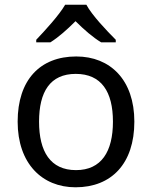

<svg xmlns="http://www.w3.org/2000/svg" viewBox="-20 -786 645 816"><path d="M347 -766H257C231 -721 171 -656 134 -617V-606H194C229 -628 265 -660 301 -696C337 -660 375 -627 410 -606H472V-617C434 -655 371 -721 347 -766ZM551 -269C551 -446 449 -546 304 -546C150 -546 55 -446 55 -269C55 -91 159 10 301 10C454 10 551 -91 551 -269ZM146 -269C146 -396 193 -472 302 -472C411 -472 460 -396 460 -269C460 -142 411 -63 303 -63C194 -63 146 -142 146 -269Z"/></svg>

Font: Noto Sans Brahmi
Style: Regular
Weight: 400
Designer: Monotype Design Team
Foundry: Monotype Imaging Inc.
Version: Version 2.004